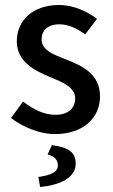

<svg xmlns="http://www.w3.org/2000/svg" viewBox="-20 -523 451 766"><path d="M198 12C315 12 379 -55 379 -138C379 -228 309 -260 243 -286C196 -305 146 -321 146 -366C146 -401 170 -426 217 -426C253 -426 286 -410 320 -386L367 -448C329 -476 276 -503 215 -503C113 -503 47 -443 47 -358C47 -278 117 -241 179 -216C226 -196 280 -177 280 -130C280 -92 252 -65 202 -65C156 -65 115 -85 72 -118L24 -52C71 -16 139 12 198 12ZM170 93C194 100 211 112 211 137C211 166 176 177 133 183L140 223C217 216 282 187 282 130C282 87 257 65 187 56Z"/></svg>

Font: Falling Sky
Style: Light
Weight: 400
Designer: Paul D. Hunt
Foundry: Adobe Systems Incorporated
Version: Version 1.02